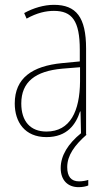

<svg xmlns="http://www.w3.org/2000/svg" viewBox="-20 -608 450 794"><path d="M258 83C258 35 288 -7 338 -51L336 -52V-407C336 -537 295 -588 203 -588C162 -588 118 -575 80 -554L90 -531C133 -555 170 -563 203 -563C278 -563 310 -522 310 -402V-354L237 -347C113 -335 41 -285 41 -180C41 -104 82 -41 172 -41C258 -41 294 -94 311 -147H313L315 -57C262 -14 231 35 231 87C231 138 261 166 305 166C321 166 336 163 345 159V136C337 139 321 142 307 142C274 142 258 122 258 83ZM237 -324 311 -330V-271C310 -149 271 -64 172 -64C106 -64 68 -106 68 -180C68 -270 127 -314 237 -324Z"/></svg>

Font: Noto Sans Tamil UI Condensed Thin
Style: Regular
Weight: 100
Width: 3
Designer: Jelle Bosma - Monotype Design Team
Foundry: Monotype Imaging Inc.
Version: Version 2.004